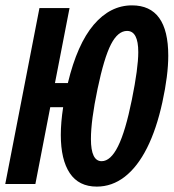

<svg xmlns="http://www.w3.org/2000/svg" viewBox="-29 -689 650 719"><path d="M225.1 -377.9Q260.3 -523.9 322 -596.4Q383.8 -668.9 465.3 -668.9Q601.1 -668.9 601.1 -480.5Q601.1 -407.2 579.1 -306.4Q557.1 -205.6 521.5 -134.8Q485.8 -64 438.2 -27.1Q390.6 9.8 333.5 9.8Q266.1 9.8 232.4 -40.5Q198.7 -90.8 198.7 -183.6Q198.7 -230.5 207.5 -287.6H159.2L103.5 0H-9.3L118.7 -658.7H231.4L176.8 -377.9ZM488.8 -493.7Q488.8 -573.2 446.8 -573.2Q412.6 -573.2 386.7 -523.2Q360.8 -473.1 336.2 -355.5Q311.5 -237.8 311.5 -168.5Q311.5 -85.4 351.6 -85.4Q385.3 -85.4 413.1 -141.4Q440.9 -197.3 464.8 -315.7Q488.8 -434.1 488.8 -493.7Z"/></svg>

Font: Cousine
Style: Bold Italic
Weight: 700
Italic angle: -12°
Monospace: yes
Designer: Steve Matteson
Foundry: Ascender Corporation
Version: Version 1.20